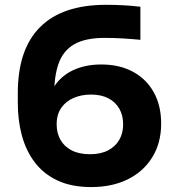

<svg xmlns="http://www.w3.org/2000/svg" viewBox="-20 -756 727 798"><path d="M358.8 21.5Q278 21.5 220 -5.4Q162 -32.2 125.2 -80.4Q88.5 -128.5 71.2 -191.9Q54 -255.2 54 -327.2V-369.2Q54 -551.2 146.8 -643.6Q239.5 -736 420.5 -736Q458 -736 494 -734Q530 -732 563.5 -728V-590.5Q530.5 -593.8 492.8 -596.1Q455 -598.5 415 -598.5Q334.5 -598.5 288.6 -572Q242.8 -545.5 223.9 -492.9Q205 -440.2 205 -361.5V-285.8L169 -262Q170 -337.2 199.5 -387.4Q229 -437.5 280.9 -462.8Q332.8 -488 400.5 -488Q477.8 -488 533.6 -457.2Q589.5 -426.5 619.6 -371.5Q649.8 -316.5 649.8 -242Q649.8 -162.8 613.6 -103.4Q577.5 -44 512.1 -11.2Q446.8 21.5 358.8 21.5ZM354.2 -115Q398 -115 428.6 -130.8Q459.2 -146.5 475.5 -174.4Q491.8 -202.2 491.8 -239Q491.8 -276.5 476 -304.1Q460.2 -331.8 430.4 -347.4Q400.5 -363 358.2 -363Q319.2 -363 286.6 -349.2Q254 -335.5 234.8 -308Q215.5 -280.5 215.5 -238.8Q215.5 -203 231.2 -175Q247 -147 277.9 -131Q308.8 -115 354.2 -115Z"/></svg>

Font: SVN-Sora Variable
Style: Regular
Weight: 400
Designer: Jonathan Barnbrook, Julián Moncada
Foundry: Barnbrook Fonts
Version: Version 2.000 - Viet hoa boi STYLEno.1 Fonts